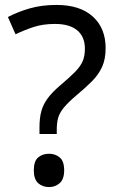

<svg xmlns="http://www.w3.org/2000/svg" viewBox="-20 -744 474 778"><path d="M140 -228Q140 -266 147.5 -293.5Q155 -321 173.5 -346Q192 -371 224 -398Q263 -431 284.5 -453Q306 -475 315 -496Q324 -517 324 -547Q324 -595 293 -621Q262 -647 203 -647Q154 -647 116 -634.5Q78 -622 43 -605L12 -675Q52 -696 100.5 -710Q149 -724 209 -724Q304 -724 356 -677Q408 -630 408 -549Q408 -504 393.5 -472.5Q379 -441 352.5 -414.5Q326 -388 290 -358Q257 -330 239.5 -309Q222 -288 216 -267.5Q210 -247 210 -218V-201H140ZM117 -54Q117 -91 134.5 -106Q152 -121 179 -121Q204 -121 222 -106Q240 -91 240 -54Q240 -18 222 -2Q204 14 179 14Q152 14 134.5 -2Q117 -18 117 -54Z"/></svg>

Font: Noto Music
Style: Regular
Weight: 400
Designer: Monotype Design Team, Benjamin Yang
Foundry: Monotype Imaging Inc.
Version: Version 2.002; ttfautohint (v1.8.4.7-5d5b)